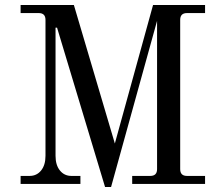

<svg xmlns="http://www.w3.org/2000/svg" viewBox="-20 -732 878 764"><path d="M62 0V-32H98Q126 -32 143.5 -53.5Q161 -75 161 -112V-653Q161 -680 134 -680H62V-712H274L437 -161L589 -712H796V-680H724Q697 -680 697 -653V-59Q697 -32 724 -32H796V0H506V-32H578Q605 -32 605 -59V-649L422 12H398L207 -622H201V-112Q201 -75 218.5 -53.5Q236 -32 264 -32H300V0Z"/></svg>

Font: Old Standard TT
Style: Regular
Weight: 400
Designer: Alexey Kryukov <alexios@thessalonica.org.ru>
Version: Version 1.0